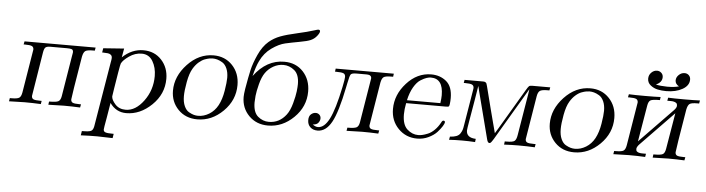

<svg xmlns="http://www.w3.org/2000/svg" viewBox="-51 -925 4977 1353"><g transform="rotate(5 2437.5 -249.0)"><path d="M24.9 0 28.8 -22.9Q28.8 -22.9 41 -22.9Q83 -22.9 95.9 -32.5Q108.9 -42 113.8 -70.8Q163.6 -372.6 164.1 -377.9Q164.1 -396 151.1 -402.1Q138.2 -408.2 103 -408.2H92.8L97.2 -430.2H600.1L596.2 -408.2H584Q542 -408.2 529.1 -398.7Q516.1 -389.2 509.8 -358.9Q460.9 -65.9 460.9 -51.8Q460.9 -34.7 473.4 -28.8Q485.8 -22.9 521 -22.9H532.2L527.8 0Q470.7 -2.9 413.1 -2.9Q401.9 -2.9 303.2 0L306.2 -22.9H310.1Q356 -22.9 371.6 -31Q387.2 -39.1 392.1 -67.9L439.9 -359.9Q439.9 -362.8 441.9 -370.8Q443.8 -378.9 443.8 -383.8Q443.8 -399.9 433.8 -404.1Q423.8 -408.2 398.9 -408.2H282.2Q258.3 -408.2 248.5 -400.6Q238.8 -393.1 233.9 -366.2Q183.1 -57.1 183.1 -51.8Q183.1 -34.7 195.6 -28.8Q208 -22.9 244.1 -22.9H253.9L250 0Q192.9 -2.9 134.8 -2.9Q124 -2.9 24.9 0Z M549.8 194.8 554.7 164.1H560.5Q604.5 164.1 619.1 157Q633.8 149.9 638.7 124L714.8 -333Q719.7 -357.9 719.7 -367.2Q719.7 -382.3 710.2 -389.6Q700.7 -397 688.7 -397.9Q676.8 -398.9 654.8 -399.9Q650.9 -399.9 648.9 -399.9L653.8 -430.2L800.8 -440.9L789.6 -377.9Q856.4 -440.9 937.5 -440.9Q1016.6 -440.9 1066.2 -387Q1115.7 -333 1115.7 -253.9Q1115.7 -146 1034.2 -67.4Q952.6 11.2 854.5 11.2Q782.7 11.2 738.8 -50.8Q730 3.4 721.9 50.8Q713.9 98.1 710.7 115Q707.5 131.8 707.5 139.2Q707.5 154.3 721.7 159.2Q735.8 164.1 770.5 164.1H779.8L774.9 194.8Q675.8 191.9 665.5 191.9Q608.9 191.9 549.8 194.8ZM746.6 -98.1Q746.6 -74.2 774.2 -43.2Q801.8 -12.2 848.6 -12.2Q918.5 -12.2 975.6 -89.6Q1032.7 -167 1032.7 -266.1Q1032.7 -326.2 1006.1 -371.1Q979.5 -416 927.7 -416Q880.9 -416 839.4 -387Q797.9 -357.9 786.6 -334Q783.7 -328.1 773.7 -269Q763.7 -210 755.1 -154.5Q746.6 -99.1 746.6 -98.1Z M1169.4 -175.8Q1169.4 -277.8 1249.5 -363Q1329.6 -448.2 1433.6 -448.2Q1514.6 -448.2 1566.9 -393.1Q1619.1 -337.9 1619.1 -253.9Q1619.1 -147 1539.3 -67.9Q1459.5 11.2 1357.4 11.2Q1274.4 11.2 1221.9 -42.7Q1169.4 -96.7 1169.4 -175.8ZM1249.5 -144Q1249.5 -102.1 1262.5 -73.5Q1275.4 -44.9 1295.9 -33.4Q1316.4 -22 1331.3 -18.1Q1346.2 -14.2 1361.3 -14.2Q1401.4 -14.2 1439 -37.1Q1476.6 -60.1 1499.5 -102.1Q1522.5 -145 1532.5 -206.1Q1542.5 -267.1 1542.5 -298.8Q1542.5 -337.9 1530 -365.5Q1517.6 -393.1 1497.6 -405Q1477.5 -417 1460.9 -421.4Q1444.3 -425.8 1429.2 -425.8Q1419.4 -425.8 1407 -423.8Q1394.5 -421.9 1374 -414.6Q1353.5 -407.2 1332 -388.7Q1310.5 -370.1 1293.5 -341.8Q1272.5 -307.6 1261 -244.9Q1249.5 -182.1 1249.5 -144Z M1669.4 -174.8Q1669.4 -193.8 1675.3 -231.9Q1690.4 -319.8 1701.4 -367.9Q1712.4 -416 1740.5 -478Q1768.6 -540 1809.6 -575.2Q1844.7 -605 1888.7 -621.6Q1932.6 -638.2 2006.1 -654.5Q2079.6 -670.9 2126.5 -686Q2147.5 -692.9 2152.3 -692.9Q2165.5 -692.9 2165.5 -682.1Q2165.5 -669.9 2147.9 -647.9Q2130.4 -626 2104.5 -615.2Q2082.5 -605.5 2027.8 -595.7Q1973.1 -585.9 1928.7 -575.9Q1884.3 -565.9 1833.7 -530Q1783.2 -494.1 1755.4 -435.1Q1736.3 -397 1719.2 -327.1Q1809.1 -447.3 1933.6 -446.8Q2016.6 -446.8 2067.9 -391.4Q2119.1 -335.9 2119.1 -252Q2119.1 -145 2039.3 -66.9Q1959.5 11.2 1857.4 11.2Q1775.4 11.2 1722.4 -42.2Q1669.4 -95.7 1669.4 -174.8ZM1749.5 -143.1Q1749.5 -73.2 1783.9 -44.2Q1818.4 -15.1 1861.3 -15.1Q1935.5 -15.1 1983.4 -78.1Q2006.3 -107.9 2020.8 -160.9Q2035.2 -213.9 2038.8 -246.3Q2042.5 -278.8 2042.5 -297.9Q2042.5 -365.7 2007.3 -394.8Q1972.2 -423.8 1929.2 -423.8Q1892.1 -423.8 1858.6 -405Q1825.2 -386.2 1803.2 -355Q1782.2 -325.2 1768.8 -273.2Q1755.4 -221.2 1752.4 -189.7Q1749.5 -158.2 1749.5 -143.1Z M2137.2 -51.8Q2137.2 -80.6 2152.8 -93.8Q2168.5 -106.9 2185.5 -106.9Q2200.7 -106.9 2211.4 -96.9Q2222.2 -86.9 2222.2 -71Q2222.2 -55.2 2210.7 -40Q2199.2 -24.9 2171.4 -23.9Q2191.4 -8.8 2209.5 -8.8Q2254.4 -8.8 2289.3 -76.9Q2324.2 -145 2357.4 -305.2Q2369.6 -363.3 2369.1 -377Q2369.1 -396 2355.7 -402.1Q2342.3 -408.2 2304.2 -408.2H2295.4L2298.3 -430.2H2709.5L2706.5 -408.2H2694.3Q2652.3 -408.2 2639.4 -398.7Q2626.5 -389.2 2620.6 -358.9Q2570.8 -60.1 2570.3 -51.8Q2570.3 -34.7 2582.8 -28.8Q2595.2 -22.9 2631.3 -22.9H2641.6L2637.2 0Q2580.1 -2.9 2522.5 -2.9Q2511.2 -2.9 2412.6 0L2416.5 -22.9H2419.4Q2465.3 -22.9 2481 -31Q2496.6 -39.1 2501.5 -67.9L2550.3 -365.2Q2553.2 -383.3 2553.2 -383.8Q2553.2 -407.7 2521.5 -408.2H2447.3Q2415 -408.2 2407.2 -398.2Q2399.4 -388.2 2389.2 -335.9Q2385.3 -317.9 2383.3 -307.1Q2347.2 -127 2307.4 -55.4Q2267.6 16.1 2208.5 16.1Q2176.3 16.1 2156.7 -2.4Q2137.2 -21 2137.2 -51.8Z M2725.1 -182.1Q2725.1 -283.2 2799.6 -365.7Q2874 -448.2 2973.1 -448.2Q3036.1 -448.2 3080.1 -411.6Q3124 -375 3124 -293.9Q3124 -272 3121.1 -250Q3119.1 -235.8 3114.5 -233.4Q3109.9 -231 3092.3 -231H2814Q2805.2 -186 2805.2 -150.9Q2805.2 -77.6 2840.1 -45.9Q2875 -14.2 2918 -14.2Q2931.2 -14.2 2947 -17.6Q2962.9 -21 2986.1 -30.5Q3009.3 -40 3032.2 -62.5Q3055.2 -85 3072.3 -117.2Q3079.1 -131.3 3086.9 -130.9Q3098.1 -130.9 3098.1 -120.1Q3098.1 -112.3 3085.7 -92Q3073.2 -71.8 3051.8 -48.3Q3030.3 -24.9 2992.7 -6.8Q2955.1 11.2 2912.1 11.2Q2833 11.2 2779.1 -43.9Q2725.1 -99.1 2725.1 -182.1ZM2817.9 -252H3054.2Q3059.1 -286.1 3059.1 -308.1Q3059.1 -426.3 2972.2 -425.8Q2959 -425.8 2942.1 -420.4Q2925.3 -415 2900.1 -399.4Q2875 -383.8 2852.5 -345.5Q2830.1 -307.1 2817.9 -252Z M3137.7 0 3142.1 -22.9Q3168.9 -23.9 3187 -31Q3205.1 -38.1 3214.1 -52Q3223.1 -65.9 3227.1 -77.9Q3231 -89.8 3233.9 -109.9L3274.9 -357.9Q3277.8 -376 3277.8 -377.9Q3277.8 -396 3264.4 -402.1Q3251 -408.2 3215.8 -408.2H3206.1L3210 -430.2H3341.8Q3354 -430.2 3359.4 -425.5Q3364.7 -420.9 3365.7 -417.5Q3366.7 -414.1 3371.1 -399.9Q3393.1 -314 3410.4 -245.4Q3427.7 -176.8 3435.3 -149.9Q3442.9 -123 3447.5 -104Q3452.1 -85 3455.1 -74.2L3478 -111.8L3646 -396Q3660.2 -419.9 3666 -425Q3671.9 -430.2 3689 -430.2H3815.9L3812 -408.2H3799.8Q3757.8 -408.2 3744.4 -398.2Q3731 -388.2 3726.1 -358.9Q3676.3 -60.1 3675.8 -51.8Q3675.8 -34.7 3688.2 -28.8Q3700.7 -22.9 3736.8 -22.9H3748L3744.1 0Q3688 -2.9 3631.8 -2.9H3628.9Q3585 -2.9 3526.9 0L3529.8 -22.9H3543Q3586.9 -22.9 3599.4 -33.4Q3611.8 -43.9 3616.7 -75.2L3665 -366.2L3670.9 -404.8L3459 -45.9Q3457 -42 3452.9 -35.4Q3448.7 -28.8 3446.8 -25.9Q3444.8 -22.9 3441.9 -18.6Q3439 -14.2 3437 -11.5Q3435.1 -8.8 3432.4 -6.3Q3429.7 -3.9 3427.7 -2.9Q3425.8 -2 3422.9 -2Q3410.6 -2 3404.8 -26.9L3320.8 -353Q3318.8 -359.9 3315.4 -374.5Q3312 -389.2 3310.1 -396Q3306.2 -368.2 3293 -291Q3279.8 -213.9 3268.8 -149.4Q3257.8 -85 3257.8 -77.1Q3257.8 -25.4 3324.7 -22.9L3321.8 0Q3275.9 -2.9 3229 -2.9Q3182.6 -2.9 3137.7 0Z M3835 -175.8Q3835 -277.8 3915 -363Q3995.1 -448.2 4099.1 -448.2Q4180.2 -448.2 4232.4 -393.1Q4284.7 -337.9 4284.7 -253.9Q4284.7 -147 4204.8 -67.9Q4125 11.2 4022.9 11.2Q3939.9 11.2 3887.5 -42.7Q3835 -96.7 3835 -175.8ZM3915 -144Q3915 -102.1 3928 -73.5Q3940.9 -44.9 3961.4 -33.4Q3981.9 -22 3996.8 -18.1Q4011.7 -14.2 4026.9 -14.2Q4066.9 -14.2 4104.5 -37.1Q4142.1 -60.1 4165 -102.1Q4188 -145 4198 -206.1Q4208 -267.1 4208 -298.8Q4208 -337.9 4195.6 -365.5Q4183.1 -393.1 4163.1 -405Q4143.1 -417 4126.5 -421.4Q4109.9 -425.8 4094.7 -425.8Q4085 -425.8 4072.5 -423.8Q4060.1 -421.9 4039.6 -414.6Q4019 -407.2 3997.6 -388.7Q3976.1 -370.1 3959 -341.8Q3938 -307.6 3926.5 -244.9Q3915 -182.1 3915 -144Z M4299.8 0 4303.7 -22.9H4315.9Q4357.9 -22.9 4370.8 -32.5Q4383.8 -42 4388.7 -70.8Q4438.5 -372.6 4439 -377.9Q4439 -396 4426 -402.1Q4413.1 -408.2 4377.9 -408.2H4367.7L4372.1 -430.2Q4411.1 -428.2 4487.8 -428.2Q4561 -428.2 4596.7 -430.2L4593.8 -408.2H4591.8Q4541 -408.2 4526.9 -399.7Q4512.7 -391.1 4507.8 -360.8L4464.8 -105L4697.8 -345.2Q4716.8 -364.3 4716.8 -378.9Q4716.8 -384.8 4715.3 -389.9Q4713.9 -395 4709.5 -397.9Q4705.1 -400.9 4701.9 -402.8Q4698.7 -404.8 4691.9 -406Q4685.1 -407.2 4681.9 -407.7Q4678.7 -408.2 4669.9 -408.2Q4661.1 -408.2 4658.7 -408.2H4646L4649.9 -430.2Q4689 -428.2 4766.1 -428.2Q4839.4 -428.2 4875 -430.2L4871.1 -408.2H4858.9Q4816.9 -408.2 4804 -398.7Q4791 -389.2 4784.7 -358.9Q4735.8 -65.9 4735.8 -51.8Q4735.8 -34.7 4748.3 -28.8Q4760.7 -22.9 4795.9 -22.9H4807.1L4802.7 0Q4745.6 -2.9 4688 -2.9Q4676.8 -2.9 4578.1 0L4581.1 -22.9H4585Q4633.8 -22.9 4647.9 -31.5Q4662.1 -40 4667 -69.8L4710 -325.2L4477.1 -85Q4458 -64.9 4458 -50.8Q4458 -44.9 4459.5 -40Q4460.9 -35.2 4465.3 -32.5Q4469.7 -29.8 4472.9 -27.8Q4476.1 -25.9 4482.9 -24.9Q4489.7 -23.9 4493.4 -23.4Q4497.1 -22.9 4505.4 -22.9Q4513.7 -22.9 4516.1 -22.9H4528.8L4524.9 0Q4467.8 -2.9 4409.7 -2.9Q4398.9 -2.9 4299.8 0ZM4498 -551.8Q4498 -577.6 4515.9 -595.2Q4533.7 -612.8 4555.7 -612.8Q4573.7 -612.8 4586.4 -600.8Q4599.1 -588.9 4599.1 -570.8Q4599.1 -533.7 4555.7 -515.1Q4587.9 -507.3 4635.7 -506.8H4637.7Q4687.5 -506.8 4718.8 -516.1Q4691.9 -531.2 4691.9 -556.2Q4691.9 -578.1 4710 -595.5Q4728 -612.8 4751 -612.8Q4769 -612.8 4781 -600.8Q4793 -588.9 4793 -570.8Q4793 -527.8 4746.3 -501.5Q4699.7 -475.1 4631.8 -475.1Q4599.6 -475.1 4571.8 -481Q4543.9 -486.8 4521 -504.9Q4498 -522.9 4498 -551.8Z"/></g></svg>

Font: CMU Serif Extra
Style: RomanSlanted
Weight: 500
Italic angle: -9.46001°
Version: Version 0.7.0